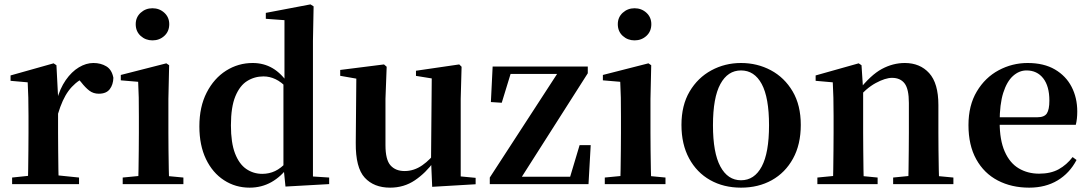

<svg xmlns="http://www.w3.org/2000/svg" viewBox="-20 -839 4966 875"><path d="M35.2 0V-29.9L143.3 -41.2H229.8L340.2 -29.9V0ZM106.2 0Q107.9 -25.5 108.4 -67.4Q108.9 -109.4 109.4 -154.8Q109.9 -200.3 109.9 -234.8V-310.2Q109.9 -360.7 109 -394.1Q108.2 -427.5 106.2 -463.8L28.1 -470.7V-495.2L224.2 -550.4L237.2 -541.7L244.6 -398.7V-397.7V-234.8Q244.6 -200.3 245.1 -154.8Q245.6 -109.4 246.1 -67.4Q246.6 -25.5 247.6 0ZM244.4 -320.2 211.3 -380.9H238.4Q253 -435.6 279.6 -473.9Q306.3 -512.2 339.4 -532.1Q372.5 -551.9 405.6 -551.9Q439.2 -551.9 464.4 -536.8Q489.7 -521.7 496.7 -484.5Q495.9 -453.2 480.2 -432.6Q464.4 -411.9 430.2 -411.9Q405.5 -411.9 387.2 -425.8Q369 -439.6 349.8 -464.4L326.8 -490.9L363.4 -485.1Q320.5 -463.1 292.2 -424.7Q263.9 -386.2 244.4 -320.2Z M539.2 0V-29.9L645.8 -40.2H707.8L815.8 -29.9V0ZM609.6 0Q610.6 -25.5 611.3 -67.4Q611.9 -109.4 612.4 -154.8Q612.9 -200.3 612.9 -234.8V-308Q612.9 -358.3 612.3 -394.3Q611.6 -430.4 609.6 -466.2L530.5 -472.9V-497.4L738.1 -550.4L750.8 -541.7L747.4 -387.9V-234.8Q747.4 -200.3 747.9 -154.8Q748.4 -109.4 749.2 -67.4Q750.1 -25.5 751.1 0ZM674.8 -655Q643.6 -655 621 -675.4Q598.5 -695.9 598.5 -728.8Q598.5 -760.3 621 -780.9Q643.6 -801.4 674.8 -801.4Q706.5 -801.4 728.9 -780.9Q751.3 -760.3 751.3 -728.8Q751.3 -695.9 728.9 -675.4Q706.5 -655 674.8 -655Z M1117.5 16.2Q1053 16.2 1000.9 -17.7Q948.7 -51.5 918.6 -114.2Q888.6 -176.8 888.6 -263.1Q888.6 -352.4 921.9 -417.2Q955.2 -482 1010.4 -517Q1065.7 -551.9 1131.5 -551.9Q1181.9 -551.9 1222.4 -528.1Q1262.8 -504.4 1296.8 -453.6H1306.1L1289.3 -436.8Q1261.9 -465.9 1235.3 -478.3Q1208.7 -490.8 1180.9 -490.8Q1140.2 -490.8 1106.5 -469.9Q1072.9 -449.1 1052.6 -400.1Q1032.4 -351.2 1032.4 -267.7Q1032.4 -188.6 1051.1 -139.8Q1069.9 -91.1 1102.4 -68.9Q1134.9 -46.7 1175.3 -46.7Q1206.5 -46.7 1233.5 -59.4Q1260.5 -72.1 1286.8 -100.9L1305.6 -80.8H1295.1Q1261.8 -34.5 1217 -9.1Q1172.1 16.2 1117.5 16.2ZM1281 11.2 1271.7 -81.1V-83.3V-457.2L1276.4 -468.4V-747.1L1191.4 -753.3V-780.3L1394.9 -819L1409.2 -810L1406.2 -652.7V-34.7L1480.1 -29.9V0Z M1757.7 16.2Q1684.1 16.2 1642.2 -29.3Q1600.3 -74.7 1601.3 -187.9L1604 -497.7L1634 -475.4L1530.4 -493.5V-520.2L1730 -545.4L1742.2 -534.8L1736.7 -388.7V-177.8Q1736.7 -111 1759.7 -85.3Q1782.7 -59.5 1823.8 -59.5Q1866.7 -59.5 1904.5 -85.8Q1942.3 -112.1 1971.6 -153.8L2005.2 -103H1958Q1920.4 -51 1870.8 -17.4Q1821.2 16.2 1757.7 16.2ZM1949.6 12.4 1944.4 -109.4V-111.9L1947.6 -481.6L1875.7 -493.2V-516.6L2072.9 -545.4L2083.6 -534.8L2079.6 -388.7V-35L2147.6 -28.5V0.7Z M2212.1 0V-29.9L2531.2 -521.1V-491.9L2523.2 -502.1H2411.7H2276.9L2312.7 -521.1L2266.6 -370.7L2217.1 -373.9L2225.1 -535.7H2658.7V-505.1L2345.8 -13.9L2350.3 -52.5L2352.8 -33.6H2466.8H2602L2573.4 -17.1L2621.4 -177.5H2672L2662 0Z M2736.2 0V-29.9L2842.8 -40.2H2904.8L3012.8 -29.9V0ZM2806.6 0Q2807.6 -25.5 2808.3 -67.4Q2808.9 -109.4 2809.4 -154.8Q2809.9 -200.3 2809.9 -234.8V-308Q2809.9 -358.3 2809.3 -394.3Q2808.6 -430.4 2806.6 -466.2L2727.5 -472.9V-497.4L2935.1 -550.4L2947.8 -541.7L2944.4 -387.9V-234.8Q2944.4 -200.3 2944.9 -154.8Q2945.4 -109.4 2946.2 -67.4Q2947.1 -25.5 2948.1 0ZM2871.8 -655Q2840.6 -655 2818 -675.4Q2795.5 -695.9 2795.5 -728.8Q2795.5 -760.3 2818 -780.9Q2840.6 -801.4 2871.8 -801.4Q2903.5 -801.4 2925.9 -780.9Q2948.3 -760.3 2948.3 -728.8Q2948.3 -695.9 2925.9 -675.4Q2903.5 -655 2871.8 -655Z M3357 16.2Q3277.7 16.2 3216.5 -18.3Q3155.3 -52.8 3120.5 -117Q3085.6 -181.2 3085.6 -269.8Q3085.6 -359.1 3122.8 -422Q3160 -484.9 3221.9 -518.4Q3283.8 -551.9 3357 -551.9Q3431.1 -551.9 3493.1 -518.8Q3555 -485.6 3592.2 -422.7Q3629.4 -359.8 3629.4 -269.8Q3629.4 -180.5 3594 -116.3Q3558.6 -52 3497.4 -17.9Q3436.2 16.2 3357 16.2ZM3357 -17.5Q3418 -17.5 3451.4 -80.1Q3484.7 -142.6 3484.7 -268.1Q3484.7 -394.2 3451.4 -456.1Q3418 -518 3357 -518Q3296.7 -518 3263 -456.1Q3229.2 -394.2 3229.2 -268.1Q3229.2 -142.6 3263 -80.1Q3296.7 -17.5 3357 -17.5Z M3705 0V-29.9L3810.6 -40.2H3873.7L3979.6 -29.9V0ZM3775.2 0Q3776.9 -25.5 3777.4 -67.4Q3777.9 -109.4 3778.4 -154.8Q3778.9 -200.3 3778.9 -234.8V-310.2Q3778.9 -360 3778 -393.7Q3777.2 -427.5 3775.2 -463.8L3697.1 -470.7V-495.2L3893.2 -550.4L3906.2 -541.7L3913.6 -428V-425.6V-234.8Q3913.6 -200.3 3914.1 -154.8Q3914.6 -109.4 3915.1 -67.4Q3915.6 -25.5 3916.6 0ZM4050.3 0V-29.9L4154.2 -40.2H4216.8L4324.9 -29.9V0ZM4119 0Q4120 -25.5 4120.5 -66.9Q4121 -108.4 4121.5 -153.8Q4122 -199.3 4122 -234.8V-369.8Q4122 -433.2 4102.6 -458.7Q4083.2 -484.2 4045.2 -484.2Q4014.6 -484.2 3970.8 -460.5Q3927.1 -436.8 3881.5 -383.3L3876.6 -425.7H3891.9Q3948.1 -497.3 3998.7 -524.6Q4049.3 -551.9 4103.5 -551.9Q4172.6 -551.9 4214.5 -505.8Q4256.5 -459.6 4256.5 -360.5V-234.8Q4256.5 -199.3 4257 -153.8Q4257.5 -108.4 4258.3 -66.9Q4259.2 -25.5 4260.2 0Z M4670.2 16.2Q4589.8 16.2 4527.2 -16.5Q4464.6 -49.1 4429.1 -113Q4393.6 -176.9 4393.6 -268.8Q4393.6 -358.8 4431.6 -422.2Q4469.5 -485.7 4531.2 -518.8Q4592.9 -551.9 4663.4 -551.9Q4737.1 -551.9 4787.5 -522.5Q4837.8 -493.1 4863.6 -443.2Q4889.4 -393.3 4889.4 -330.9Q4889.4 -296.1 4882.7 -270.2H4452.1V-304.6H4707.4Q4739.5 -304.6 4750.9 -322.2Q4762.3 -339.8 4762.3 -380.4Q4762.3 -446.3 4734.2 -482.2Q4706.1 -518 4658.1 -518Q4624.7 -518 4596.6 -492.9Q4568.6 -467.8 4552.1 -416Q4535.7 -364.1 4535.7 -282.7Q4535.7 -200.5 4558.9 -148.2Q4582 -95.8 4622.8 -71.7Q4663.5 -47.5 4715.4 -47.5Q4768.4 -47.5 4804.9 -67.7Q4841.3 -87.9 4868.2 -123.2L4886.1 -109.9Q4854.6 -49.8 4799.7 -16.8Q4744.7 16.2 4670.2 16.2Z"/></svg>

Font: Noto Serif SC ExtraLight
Style: Regular
Weight: 200
Designer: Ryoko NISHIZUKA 西塚涼子 (kana & ideographs); Frank Grießhammer (Latin, Greek & Cyrillic); Wenlong ZHANG 张文龙 (bopomofo); San
Foundry: Adobe
Version: Version 2.002-H1;hotconv 1.1.0;makeotfexe 2.6.0